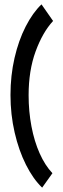

<svg xmlns="http://www.w3.org/2000/svg" viewBox="-20 -755 290 879"><path d="M173 104Q132 65 99 -0.5Q66 -66 47 -148.5Q28 -231 28 -320Q28 -409 46.5 -489.5Q65 -570 97.5 -633.5Q130 -697 170 -735L223 -659Q175 -607 143 -519.5Q111 -432 111 -319Q111 -245 124 -176.5Q137 -108 161.5 -53Q186 2 220 38Z"/></svg>

Font: Inconsolata UltraCondensed ExtraBold
Style: Regular
Weight: 800
Width: 1
Monospace: yes
Designer: Raph Levien, Cyreal, Brenton Simpson
Foundry: Raph Levien, Cyreal, Google
Version: Version 3.001; ttfautohint (v1.8.2.53-6de2)